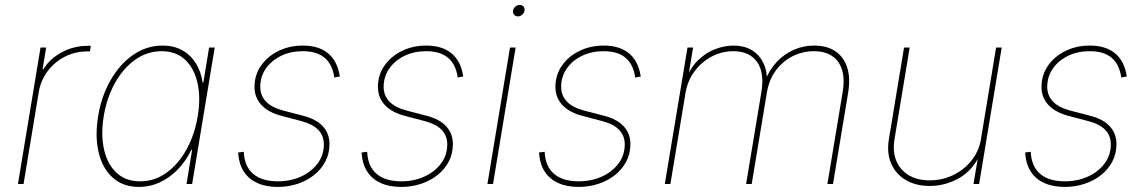

<svg xmlns="http://www.w3.org/2000/svg" viewBox="-20 -736 4572 768"><path d="M51.8 0 142.1 -545.9H164.6L150.4 -459H153.3Q179.7 -501.5 227.5 -527.1Q275.4 -552.7 331.5 -552.7Q335.9 -552.7 337.4 -552.7Q338.9 -552.7 343.3 -552.7L339.8 -530.3Q337.4 -530.3 335 -530.3Q332.5 -530.3 328.1 -530.3Q280.3 -530.3 239 -509Q197.8 -487.8 170.2 -450.9Q142.6 -414.1 134.8 -366.2L74.2 0Z M536.6 11.7Q472.2 11.7 430.9 -25.4Q389.6 -62.5 374.5 -126.7Q359.4 -190.9 372.6 -271.5Q385.7 -351.6 422.4 -415.5Q459 -479.5 512.7 -516.6Q566.4 -553.7 630.4 -553.7Q673.8 -553.7 707.3 -535.9Q740.7 -518.1 762.2 -484.9Q783.7 -451.7 790.5 -406.2H793.5L816.4 -545.9H838.9L748.5 0H726.1L748.5 -136.7H745.6Q723.6 -91.8 691.2 -58.3Q658.7 -24.9 619.4 -6.6Q580.1 11.7 536.6 11.7ZM540.5 -10.7Q598.6 -10.7 646.2 -45.2Q693.8 -79.6 726.3 -138.7Q758.8 -197.8 771 -271.5Q783.2 -345.2 770 -404.1Q756.8 -462.9 720.5 -497.1Q684.1 -531.2 626.5 -531.2Q568.8 -531.2 520.8 -497.1Q472.7 -462.9 439.9 -404.1Q407.2 -345.2 395 -271.5Q382.8 -197.8 396 -138.7Q409.2 -79.6 445.8 -45.2Q482.4 -10.7 540.5 -10.7Z M1091.3 11.7Q1043.5 11.7 1009.3 -3.9Q975.1 -19.5 955.8 -48.8Q936.5 -78.1 933.1 -119.1Q932.6 -123.5 932.9 -122.3Q933.1 -121.1 932.6 -126L955.1 -128.9Q957.5 -70.8 992.4 -40.8Q1027.3 -10.7 1091.8 -10.7Q1141.6 -10.7 1183.3 -29.5Q1225.1 -48.3 1250.2 -81.8Q1275.4 -115.2 1275.4 -158.7Q1275.4 -192.9 1253.4 -216.1Q1231.4 -239.3 1187.5 -251L1106 -272.5Q1052.7 -286.6 1025.4 -316.4Q998 -346.2 998 -388.2Q998 -436.5 1024.4 -473.9Q1050.8 -511.2 1094.5 -532.5Q1138.2 -553.7 1191.4 -553.7Q1254.4 -553.7 1291.7 -523.2Q1329.1 -492.7 1338.9 -433.1Q1339.4 -431.2 1339.1 -431.9Q1338.9 -432.6 1339.4 -430.2L1317.4 -425.8Q1309.6 -479 1278.3 -505.1Q1247.1 -531.2 1190.9 -531.2Q1142.6 -531.2 1104 -512.5Q1065.4 -493.7 1043.2 -461.4Q1021 -429.2 1021 -388.7Q1021 -354.5 1043.5 -330.3Q1065.9 -306.2 1112.3 -293.9L1194.3 -272.5Q1245.1 -259.3 1271.5 -230.5Q1297.9 -201.7 1297.9 -159.7Q1297.9 -121.1 1281.2 -89.6Q1264.6 -58.1 1235.8 -35.4Q1207 -12.7 1169.7 -0.5Q1132.3 11.7 1091.3 11.7Z M1585 11.7Q1537.1 11.7 1502.9 -3.9Q1468.8 -19.5 1449.5 -48.8Q1430.2 -78.1 1426.8 -119.1Q1426.3 -123.5 1426.5 -122.3Q1426.8 -121.1 1426.3 -126L1448.7 -128.9Q1451.2 -70.8 1486.1 -40.8Q1521 -10.7 1585.4 -10.7Q1635.3 -10.7 1677 -29.5Q1718.8 -48.3 1743.9 -81.8Q1769 -115.2 1769 -158.7Q1769 -192.9 1747.1 -216.1Q1725.1 -239.3 1681.2 -251L1599.6 -272.5Q1546.4 -286.6 1519 -316.4Q1491.7 -346.2 1491.7 -388.2Q1491.7 -436.5 1518.1 -473.9Q1544.4 -511.2 1588.1 -532.5Q1631.8 -553.7 1685.1 -553.7Q1748 -553.7 1785.4 -523.2Q1822.8 -492.7 1832.5 -433.1Q1833 -431.2 1832.8 -431.9Q1832.5 -432.6 1833 -430.2L1811 -425.8Q1803.2 -479 1772 -505.1Q1740.7 -531.2 1684.6 -531.2Q1636.2 -531.2 1597.7 -512.5Q1559.1 -493.7 1536.9 -461.4Q1514.6 -429.2 1514.6 -388.7Q1514.6 -354.5 1537.1 -330.3Q1559.6 -306.2 1606 -293.9L1688 -272.5Q1738.8 -259.3 1765.1 -230.5Q1791.5 -201.7 1791.5 -159.7Q1791.5 -121.1 1774.9 -89.6Q1758.3 -58.1 1729.5 -35.4Q1700.7 -12.7 1663.3 -0.5Q1626 11.7 1585 11.7Z M1929.7 0 2020 -545.9H2042.5L1952.1 0ZM2051.3 -670.4Q2042 -670.4 2036.4 -677.2Q2030.8 -684.1 2032.2 -693.4Q2033.7 -703.1 2041.7 -709.7Q2049.8 -716.3 2059.1 -716.3Q2068.8 -716.3 2074.2 -709.7Q2079.6 -703.1 2078.1 -693.4Q2076.7 -684.1 2068.8 -677.2Q2061 -670.4 2051.3 -670.4Z M2294.9 11.7Q2247.1 11.7 2212.9 -3.9Q2178.7 -19.5 2159.4 -48.8Q2140.1 -78.1 2136.7 -119.1Q2136.2 -123.5 2136.5 -122.3Q2136.7 -121.1 2136.2 -126L2158.7 -128.9Q2161.1 -70.8 2196 -40.8Q2231 -10.7 2295.4 -10.7Q2345.2 -10.7 2387 -29.5Q2428.7 -48.3 2453.9 -81.8Q2479 -115.2 2479 -158.7Q2479 -192.9 2457 -216.1Q2435.1 -239.3 2391.1 -251L2309.6 -272.5Q2256.3 -286.6 2229 -316.4Q2201.7 -346.2 2201.7 -388.2Q2201.7 -436.5 2228 -473.9Q2254.4 -511.2 2298.1 -532.5Q2341.8 -553.7 2395 -553.7Q2458 -553.7 2495.4 -523.2Q2532.7 -492.7 2542.5 -433.1Q2543 -431.2 2542.7 -431.9Q2542.5 -432.6 2543 -430.2L2521 -425.8Q2513.2 -479 2481.9 -505.1Q2450.7 -531.2 2394.5 -531.2Q2346.2 -531.2 2307.6 -512.5Q2269 -493.7 2246.8 -461.4Q2224.6 -429.2 2224.6 -388.7Q2224.6 -354.5 2247.1 -330.3Q2269.5 -306.2 2315.9 -293.9L2397.9 -272.5Q2448.7 -259.3 2475.1 -230.5Q2501.5 -201.7 2501.5 -159.7Q2501.5 -121.1 2484.9 -89.6Q2468.3 -58.1 2439.5 -35.4Q2410.6 -12.7 2373.3 -0.5Q2335.9 11.7 2294.9 11.7Z M2639.2 0 2730 -545.9H2752.4L2731 -417L2723.1 -418Q2742.2 -466.3 2773.4 -496.1Q2804.7 -525.9 2841.6 -539.8Q2878.4 -553.7 2914.1 -553.7Q2955.1 -553.7 2985.4 -536.4Q3015.6 -519 3032.2 -486.6Q3048.8 -454.1 3048.3 -408.2L3039.6 -410.2Q3056.6 -456.1 3086.7 -488Q3116.7 -520 3155.3 -536.9Q3193.8 -553.7 3236.3 -553.7Q3288.1 -553.7 3321.8 -530.8Q3355.5 -507.8 3368.9 -465.6Q3382.3 -423.3 3372.6 -365.2L3312 0H3289.6L3350.6 -367.2Q3359.4 -419.9 3348.1 -456.5Q3336.9 -493.2 3308.1 -512.2Q3279.3 -531.2 3235.8 -531.2Q3191.4 -531.2 3151.6 -511.7Q3111.8 -492.2 3084 -455.1Q3056.2 -418 3047.4 -365.2L2986.8 0H2964.4L3025.4 -367.2Q3038.6 -446.3 3007.8 -488.8Q2977.1 -531.2 2913.6 -531.2Q2867.2 -531.2 2826.7 -509.8Q2786.1 -488.3 2758.3 -450.9Q2730.5 -413.6 2722.2 -365.2L2661.6 0Z M3698.7 7.8Q3643.1 7.8 3603 -15.9Q3563 -39.6 3544.7 -81.8Q3526.4 -124 3535.6 -179.7L3596.2 -545.9H3618.7L3558.1 -179.7Q3545.9 -105.5 3585.2 -60.1Q3624.5 -14.6 3698.7 -14.6Q3749.5 -14.6 3793.2 -35.9Q3836.9 -57.1 3866.5 -94.5Q3896 -131.8 3903.8 -179.7L3964.4 -545.9H3986.8L3896.5 0H3874L3893.6 -117.2H3899.4Q3871.1 -54.7 3816.2 -23.4Q3761.2 7.8 3698.7 7.8Z M4239.3 11.7Q4191.4 11.7 4157.2 -3.9Q4123 -19.5 4103.8 -48.8Q4084.5 -78.1 4081.1 -119.1Q4080.6 -123.5 4080.8 -122.3Q4081.1 -121.1 4080.6 -126L4103 -128.9Q4105.5 -70.8 4140.4 -40.8Q4175.3 -10.7 4239.7 -10.7Q4289.6 -10.7 4331.3 -29.5Q4373 -48.3 4398.2 -81.8Q4423.3 -115.2 4423.3 -158.7Q4423.3 -192.9 4401.4 -216.1Q4379.4 -239.3 4335.4 -251L4253.9 -272.5Q4200.7 -286.6 4173.3 -316.4Q4146 -346.2 4146 -388.2Q4146 -436.5 4172.4 -473.9Q4198.7 -511.2 4242.4 -532.5Q4286.1 -553.7 4339.4 -553.7Q4402.3 -553.7 4439.7 -523.2Q4477.1 -492.7 4486.8 -433.1Q4487.3 -431.2 4487.1 -431.9Q4486.8 -432.6 4487.3 -430.2L4465.3 -425.8Q4457.5 -479 4426.3 -505.1Q4395 -531.2 4338.9 -531.2Q4290.5 -531.2 4252 -512.5Q4213.4 -493.7 4191.2 -461.4Q4168.9 -429.2 4168.9 -388.7Q4168.9 -354.5 4191.4 -330.3Q4213.9 -306.2 4260.3 -293.9L4342.3 -272.5Q4393.1 -259.3 4419.4 -230.5Q4445.8 -201.7 4445.8 -159.7Q4445.8 -121.1 4429.2 -89.6Q4412.6 -58.1 4383.8 -35.4Q4355 -12.7 4317.6 -0.5Q4280.3 11.7 4239.3 11.7Z"/></svg>

Font: Inter Thin
Style: Italic
Weight: 250
Italic angle: -9.3988°
Designer: Rasmus Andersson
Foundry: rsms
Version: Version 4.001;git-66647c0bb